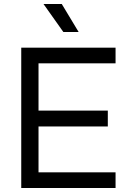

<svg xmlns="http://www.w3.org/2000/svg" viewBox="-20 -947 650 967"><path d="M87 0V-707H562V-628H174V-390H523V-310H174V-79H562V0ZM299 -786 199 -927H291L376 -786Z"/></svg>

Font: Onest
Style: Regular
Weight: 400
Designer: Dmitri Voloshin, Andrey Kudryavtsev
Foundry: Dmitri Voloshin, Andrey Kudryavtsev
Version: Version 1.000;gftools[0.9.33]